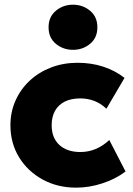

<svg xmlns="http://www.w3.org/2000/svg" viewBox="-20 -804 582 838"><path d="M312.5 15Q230.5 15 165.5 -20.8Q100.5 -56.5 63 -118Q25.5 -179.5 25.5 -257.5Q25.5 -315.5 47.8 -365.2Q70 -415 109.8 -452Q149.5 -489 203 -509.5Q256.5 -530 318.5 -530Q378.5 -530 430.2 -513.2Q482 -496.5 523.5 -464L444.5 -329.5Q419.5 -353 390.8 -363.8Q362 -374.5 330.5 -374.5Q291 -374.5 263.2 -360.8Q235.5 -347 220.5 -321Q205.5 -295 205.5 -257.5Q205.5 -202.5 239 -171.5Q272.5 -140.5 331 -140.5Q366 -140.5 397.8 -153.8Q429.5 -167 457 -193L528 -55.5Q484.5 -22.5 427 -3.8Q369.5 15 312.5 15ZM298.5 -586.5Q255.5 -586.5 223.8 -612.8Q192 -639 192 -685Q192 -730.5 223.8 -757Q255.5 -783.5 298.5 -783.5Q341.5 -783.5 373.2 -757Q405 -730.5 405 -685Q405 -639 373.2 -612.8Q341.5 -586.5 298.5 -586.5Z"/></svg>

Font: Geologica Roman ExtraBold
Style: Regular
Weight: 800
Designer: Sindre Bremnes, Frode Helland
Foundry: Monokrom Skriftforlag AS
Version: Version 1.010;gftools[0.9.28]